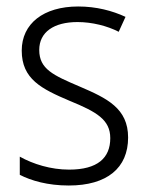

<svg xmlns="http://www.w3.org/2000/svg" viewBox="-20 -562 456 592"><path d="M375 -138C375 -228 310 -259 226 -295C144 -330 101 -349 101 -408C101 -463 146 -494 219 -494C264 -494 311 -482 346 -464L367 -510C326 -529 277 -542 221 -542C114 -542 47 -489 47 -406C47 -318 108 -288 195 -251C278 -217 320 -193 320 -136C320 -75 281 -39 193 -39C137 -39 82 -56 41 -79V-23C76 -5 127 10 192 10C310 10 375 -44 375 -138Z"/></svg>

Font: Noto Sans Gujarati SemiCondensed Light
Style: Regular
Weight: 300
Width: 4
Designer: Jelle Bosma - Monotype Design Team, Universal Thirst
Foundry: Monotype Imaging Inc.
Version: Version 2.106